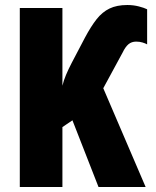

<svg xmlns="http://www.w3.org/2000/svg" viewBox="-20 -746 622 766"><path d="M488 -726Q512 -726 533.5 -720.5Q555 -715 567 -709V-569Q560 -573 548.5 -576.5Q537 -580 523 -580Q505 -580 492.5 -569.5Q480 -559 469 -536L392 -394L561 0H373L269 -266L229 -239V0H59V-714H229V-404Q234 -425 243.5 -447.5Q253 -470 266 -495L319 -596Q343 -641 365.5 -669.5Q388 -698 417 -712Q446 -726 488 -726Z"/></svg>

Font: Noto Sans ExtraCondensed Black
Style: Regular
Weight: 900
Width: 2
Designer: Monotype Design Team
Foundry: Monotype Imaging Inc.
Version: Version 2.013; ttfautohint (v1.8.4.7-5d5b)